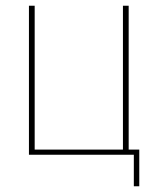

<svg xmlns="http://www.w3.org/2000/svg" viewBox="-20 -540 541 670"><path d="M409 0V-520H429V0ZM89 0V-18H453V0ZM81 0V-520H101V0ZM447 110V-18H466V110Z"/></svg>

Font: Murecho Thin
Style: Regular
Weight: 100
Designer: Neil Summerour
Foundry: Positype
Version: Version 1.010